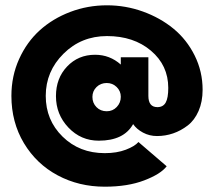

<svg xmlns="http://www.w3.org/2000/svg" viewBox="-20 -692 800 724"><path d="M375 12Q277.5 12 197.5 -30.8Q117.5 -73.5 70.2 -152.2Q23 -231 23 -330.5Q23 -405 52 -469.2Q81 -533.5 130 -577.8Q179 -622 244.8 -647Q310.5 -672 383.5 -672Q453.5 -672 518.8 -648.5Q584 -625 634 -584Q684 -543 714 -482.8Q744 -422.5 744 -353.5Q744 -308.5 728.8 -273.5Q713.5 -238.5 687.8 -218.8Q662 -199 632.8 -189Q603.5 -179 572 -179Q543.5 -179 519.2 -192Q495 -205 482 -224Q447 -161.5 352.5 -161.5Q285 -161.5 238 -211Q191 -260.5 191 -329.5Q191 -397 233 -441.2Q275 -485.5 338.5 -485.5Q394 -485.5 435.5 -448.5V-476H539.5V-330.5Q539.5 -288 573.5 -288Q595 -288 604.8 -305.2Q614.5 -322.5 614.5 -360.5Q614.5 -445.5 549.2 -500.8Q484 -556 383.5 -556Q286.5 -556 219.5 -489.5Q152.5 -423 152.5 -330.5Q152.5 -239 216 -176.8Q279.5 -114.5 375 -114.5Q420.5 -114.5 454.5 -127.5Q488.5 -140.5 502 -156.5L608.5 -65Q586 -35.5 523.8 -11.8Q461.5 12 375 12ZM382.5 -272.5Q405 -272.5 420.2 -288.5Q435.5 -304.5 435.5 -327Q435.5 -348.5 420 -363.8Q404.5 -379 382.5 -379Q359.5 -379 344 -363.8Q328.5 -348.5 328.5 -326.5Q328.5 -303.5 343.8 -288Q359 -272.5 382.5 -272.5Z"/></svg>

Font: League Spartan ExtraBold
Style: Regular
Weight: 800
Foundry: The League of Moveable Type
Version: Version 2.002